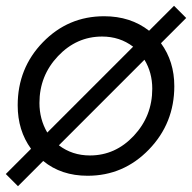

<svg xmlns="http://www.w3.org/2000/svg" viewBox="-21 -594 662 662"><path d="M621 -532 534 -445Q580 -382 580 -297Q580 -169 492.5 -78.5Q405 12 281 12Q190 12 128 -39L41 48L-1 6L86 -81Q40 -144 40 -231Q40 -359 127 -448.5Q214 -538 338 -538Q429 -538 493 -488L579 -574ZM115 -239Q115 -183 142 -137L438 -433Q392 -468 331 -468Q243 -468 179 -400.5Q115 -333 115 -239ZM504 -288Q504 -344 477 -388L182 -93Q228 -58 289 -58Q377 -58 440.5 -126Q504 -194 504 -288Z"/></svg>

Font: Plus Jakarta Display Light
Style: Italic
Weight: 300
Italic angle: -12°
Designer: Gumpita Rahayu
Foundry: Tokotype Studio
Version: Version 1.000;hotconv 1.0.109;makeotfexe 2.5.65596